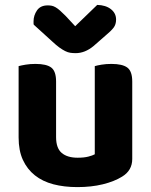

<svg xmlns="http://www.w3.org/2000/svg" viewBox="-20 -749 616 784"><path d="M520 -100Q520 -53 479 -28Q447 -8 400 3.5Q353 15 296 15Q242 15 198 3.5Q154 -8 122.5 -33Q91 -58 73.5 -96Q56 -134 56 -188V-479Q67 -482 85 -485Q103 -488 125 -488Q170 -488 189.5 -473Q209 -458 209 -416V-189Q209 -144 232 -124.5Q255 -105 297 -105Q323 -105 340.5 -109.5Q358 -114 367 -119V-479Q377 -482 395 -485Q413 -488 435 -488Q480 -488 500 -473Q520 -458 520 -416ZM287 -642 377 -729Q412 -728 433 -711.5Q454 -695 454 -669Q454 -649 443.5 -635.5Q433 -622 410 -603L362 -561Q327 -532 289 -532Q277 -532 267 -533.5Q257 -535 246 -540.5Q235 -546 222.5 -555Q210 -564 194 -579L118 -648Q117 -650 117 -654Q117 -658 117 -662Q117 -686 131 -706.5Q145 -727 175 -727Q184 -727 191.5 -725.5Q199 -724 207.5 -719Q216 -714 225.5 -705.5Q235 -697 248 -684Z"/></svg>

Font: Baloo Da 2
Style: Bold
Weight: 700
Designer: Noopur Datye, Sulekha Rajkumar and Ek Type
Foundry: Ek Type
Version: Version 1.640;hotconv 1.0.111;makeotfexe 2.5.65597; ttfautoh